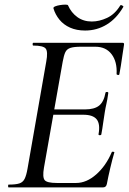

<svg xmlns="http://www.w3.org/2000/svg" viewBox="-20 -810 559 830"><path d="M17 0Q15 0 15 -6Q15 -12 17 -12Q48 -12 63.5 -17Q79 -22 86.5 -37Q94 -52 99 -81L180 -544Q188 -587 177.5 -600Q167 -613 124 -613Q121 -613 121 -619Q121 -625 124 -625H510Q518 -625 516 -616Q513 -598 509.5 -573.5Q506 -549 502.5 -526Q499 -503 496 -489Q495 -485 489.5 -486Q484 -487 484 -490Q487 -543 462.5 -575.5Q438 -608 392 -608H330Q300 -608 284.5 -603Q269 -598 262.5 -584.5Q256 -571 251 -543L170 -85Q163 -44 173 -31.5Q183 -19 226 -19H309Q354 -19 396 -56Q438 -93 463 -152Q464 -155 470 -154Q476 -153 474 -150Q466 -123 457 -85Q448 -47 442 -15Q439 0 426 0ZM418 -229Q417 -225 411 -225.5Q405 -226 406 -230Q414 -274 398 -294Q382 -314 340 -314H178L182 -337H347Q388 -337 408.5 -353.5Q429 -370 436 -409Q437 -413 443 -412.5Q449 -412 448 -407Q444 -378 440 -361Q436 -344 433 -325Q429 -302 426 -279Q423 -256 418 -229ZM348 -678Q311 -678 283 -690.5Q255 -703 237 -725Q219 -747 211 -774Q210 -779 218.5 -782.5Q227 -786 239.5 -788Q252 -790 262.5 -790Q273 -790 274 -787Q288 -755 314.5 -736Q341 -717 377 -717Q409 -717 442.5 -732.5Q476 -748 499 -785Q501 -790 508 -786.5Q515 -783 513 -780Q484 -730 441.5 -704Q399 -678 348 -678Z"/></svg>

Font: Cormorant Medium
Style: Italic
Weight: 500
Italic angle: -10°
Designer: Christian Thalmann (Catharsis Fonts)
Foundry: Catharsis Fonts
Version: Version 4.000